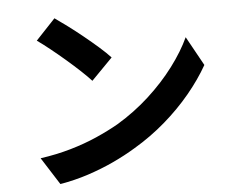

<svg xmlns="http://www.w3.org/2000/svg" viewBox="-55 -824 1109 925"><g transform="rotate(-5 500.0 -361.0)"><path d="M241 -760Q267 -742 302 -716Q337 -690 374.5 -659.5Q412 -629 445 -600Q478 -571 499 -548L397 -444Q378 -465 347 -494Q316 -523 280 -554Q244 -585 209 -613Q174 -641 147 -660ZM116 -94Q194 -105 263 -125Q332 -145 391 -171Q450 -197 499 -225Q584 -276 655 -341Q726 -406 779 -476.5Q832 -547 863 -614L941 -473Q903 -406 847.5 -339Q792 -272 722 -211.5Q652 -151 571 -103Q520 -72 461 -44.5Q402 -17 336.5 4.5Q271 26 200 38Z"/></g></svg>

Font: Noto Sans KR
Style: Bold
Weight: 700
Designer: Ryoko NISHIZUKA  (kana, bopomofo & ideographs); Paul D. Hunt (Latin, Greek & Cyrillic); Sandoll Communications , Soo-you
Foundry: Adobe
Version: Version 2.004-H2;hotconv 1.0.118;makeotfexe 2.5.65603